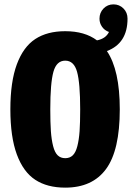

<svg xmlns="http://www.w3.org/2000/svg" viewBox="-20 -849 610 880"><path d="M279 11Q196.5 11 141.8 -24.8Q87 -60.5 57.2 -141Q27.5 -221.5 27.5 -348Q27.5 -474 57.2 -554.2Q87 -634.5 141.8 -670.2Q196.5 -706 279 -706Q368.5 -706 424.5 -664Q465 -672 479.5 -702.5Q460 -709 448 -725.8Q436 -742.5 436 -763.5Q436 -791 454.5 -810Q473 -829 500 -829Q527 -829 545.8 -810.2Q564.5 -791.5 564.5 -763.5Q564.5 -650.5 470 -615Q529 -528 529 -348Q529 -160 466.2 -74.5Q403.5 11 279 11ZM347.5 -348Q347.5 -468.5 333.2 -519.8Q319 -571 279 -571Q239 -571 224.8 -519.8Q210.5 -468.5 210.5 -348Q210.5 -287.5 213.2 -248Q216 -208.5 223.5 -179.2Q231 -150 244.5 -137Q258 -124 279 -124Q300 -124 313.5 -137Q327 -150 334.5 -179.2Q342 -208.5 344.8 -248Q347.5 -287.5 347.5 -348Z"/></svg>

Font: League Mono Narrow ExtraBold
Style: Regular
Weight: 800
Width: 3
Designer: Tyler Finck
Foundry: The League of Moveable Type / Tyler Finck
Version: Version 2.210